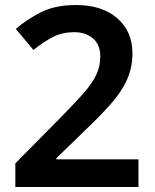

<svg xmlns="http://www.w3.org/2000/svg" viewBox="-20 -744 617 764"><path d="M531 0H41V-94L223 -278Q277 -333 311.5 -372Q346 -411 362.5 -445Q379 -479 379 -519Q379 -567 349.5 -591.5Q320 -616 275 -616Q229 -616 192 -597.5Q155 -579 113 -545L43 -629Q87 -667 143.5 -695.5Q200 -724 283 -724Q386 -724 446.5 -671.5Q507 -619 507 -532Q507 -474 484.5 -425Q462 -376 419 -328Q376 -280 316 -223L204 -114V-110H531Z"/></svg>

Font: Noto Sans Lao Looped SemiBold
Style: Regular
Weight: 600
Designer: Mark Frömberg, Ben Mitchell
Foundry: The Fontpad Ltd
Version: Version 1.002; ttfautohint (v1.8.4.7-5d5b)